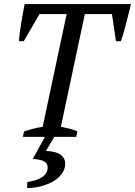

<svg xmlns="http://www.w3.org/2000/svg" viewBox="-20 -683 673 958"><path d="M360.4 0H94.2L100.1 -27.3Q122.6 -34.7 145 -40.5Q167.5 -46.4 192.9 -50.3L312.5 -612.8H177.2L98.6 -477.5H74.7Q75.7 -496.6 78.9 -520.8Q82 -544.9 86.2 -570.1Q90.3 -595.2 94.7 -619.4Q99.1 -643.6 103 -662.6H633.3Q628.9 -643.6 623 -619.6Q617.2 -595.7 610.6 -570.6Q604 -545.4 597.2 -521.2Q590.3 -497.1 583 -477.5H558.6L538.6 -612.8H403.3L283.7 -50.3Q307.1 -45.9 327.4 -40.8Q347.7 -35.6 366.2 -27.3ZM209 70.3Q258.8 71.8 282 88.6Q305.2 105.5 305.2 132.8Q305.2 163.6 286.6 186.8Q268.1 210 239.7 225.1Q211.4 240.2 178.2 247.8Q145 255.4 115.2 255.4L116.2 225.1Q136.7 222.2 155.3 216.6Q173.8 210.9 187.7 202.1Q201.7 193.4 209.7 181.4Q217.8 169.4 217.8 153.3Q217.8 131.3 199.5 121.8Q181.2 112.3 143.6 109.9L204.1 0H251Z"/></svg>

Font: PT Astra Serif
Style: Italic
Weight: 400
Italic angle: -16°
Designer: A.Korolkova, I. Chaeva
Foundry: ParaType Ltd
Version: Version 1.001